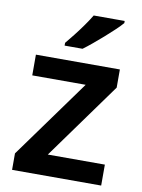

<svg xmlns="http://www.w3.org/2000/svg" viewBox="-86 -825 656 885"><g transform="rotate(10 242.0 -383.0)"><path d="M33 0V-77L299 -445H49V-542H442V-457L183 -98H450V0ZM425 -756Q413 -742 392 -722Q371 -702 346.5 -680.5Q322 -659 298.5 -639.5Q275 -620 256 -606H172V-619Q188 -638 208 -663.5Q228 -689 247.5 -716.5Q267 -744 280 -766H425Z"/></g></svg>

Font: Noto Sans Symbols SemiBold
Style: Regular
Weight: 600
Version: Version 2.002